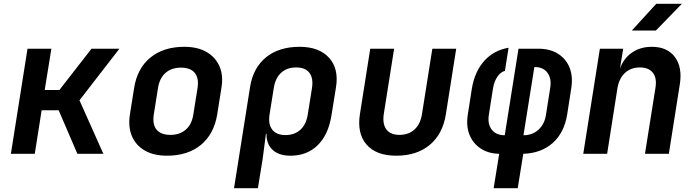

<svg xmlns="http://www.w3.org/2000/svg" viewBox="-20 -805 3640 1005"><path d="M37 0 124 -550H249L214 -334H291L459 -550H605L396 -280L521 0H385L287 -228H198L162 0Z M854 10Q785 10 738 -17Q691 -44 670.5 -92.5Q650 -141 660 -206L682 -344Q698 -447 767 -503.5Q836 -560 945 -560Q1014 -560 1061 -533Q1108 -506 1129 -457.5Q1150 -409 1139 -345L1117 -206Q1100 -103 1031.5 -46.5Q963 10 854 10ZM872 -99Q921 -99 952.5 -126.5Q984 -154 992 -206L1014 -344Q1022 -396 999.5 -423.5Q977 -451 927 -451Q878 -451 846.5 -423.5Q815 -396 807 -344L785 -206Q777 -154 799.5 -126.5Q822 -99 872 -99Z M1205 180 1289 -350Q1305 -450 1372.5 -505Q1440 -560 1548 -560Q1650 -560 1702 -503Q1754 -446 1739 -350L1715 -201Q1699 -100 1643 -45Q1587 10 1501 10Q1440 10 1407 -20.5Q1374 -51 1375 -105H1372L1355 26L1330 180ZM1474 -98Q1522 -98 1552.5 -126Q1583 -154 1591 -206L1613 -344Q1621 -396 1599.5 -424Q1578 -452 1530 -452Q1482 -452 1451.5 -424Q1421 -396 1413 -344L1391 -206Q1383 -155 1405 -126.5Q1427 -98 1474 -98Z M2054 10Q1949 10 1898.5 -48.5Q1848 -107 1864 -208L1918 -550H2043L1989 -209Q1981 -156 2002.5 -127.5Q2024 -99 2071 -99Q2119 -99 2150 -127.5Q2181 -156 2189 -209L2243 -550H2368L2314 -208Q2298 -104 2230 -47Q2162 10 2054 10Z M2564 180 2593 0Q2536 -1 2495.5 -28Q2455 -55 2437 -101Q2419 -147 2429 -207L2450 -342Q2465 -431 2515 -486.5Q2565 -542 2642 -555L2623 -434Q2600 -428 2583.5 -403.5Q2567 -379 2561 -345L2539 -205Q2531 -156 2554 -126.5Q2577 -97 2622 -97L2694 -550H2799Q2859 -550 2901 -523.5Q2943 -497 2961.5 -450.5Q2980 -404 2970 -342L2949 -207Q2934 -111 2873.5 -57Q2813 -3 2719 0L2690 180ZM2720 -97Q2767 -97 2799 -126.5Q2831 -156 2838 -205L2860 -345Q2868 -393 2846 -423.5Q2824 -454 2780 -454H2777Z M3033 0 3120 -550H3242L3225 -445Q3243 -498 3287 -529Q3331 -560 3392 -560Q3473 -560 3513 -506Q3553 -452 3538 -361L3481 0H3356L3411 -346Q3419 -397 3397 -424.5Q3375 -452 3330 -452Q3283 -452 3252 -424Q3221 -396 3212 -344L3158 0ZM3287 -645 3415 -785H3549L3413 -645Z"/></svg>

Font: JetBrains Mono NL
Style: Bold Italic
Weight: 700
Italic angle: -9°
Designer: Philipp Nurullin, Konstantin Bulenkov
Foundry: JetBrains
Version: Version 2.304; ttfautohint (v1.8.4.7-5d5b)